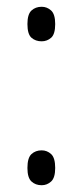

<svg xmlns="http://www.w3.org/2000/svg" viewBox="-20 -541 245 567"><path d="M103 -419Q85 -419 73 -429.5Q61 -440 61 -470Q61 -499 73 -510Q85 -521 103 -521Q119 -521 131 -510Q143 -499 143 -470Q143 -440 131 -429.5Q119 -419 103 -419ZM103 6Q85 6 73 -5Q61 -16 61 -45Q61 -75 73 -86Q85 -97 103 -97Q119 -97 131 -86Q143 -75 143 -45Q143 -16 131 -5Q119 6 103 6Z"/></svg>

Font: Noto Serif Khmer ExtraCondensed Light
Style: Regular
Weight: 300
Width: 2
Designer: Danh Hong and the Monotype Design Team
Foundry: Monotype Imaging Inc.
Version: Version 2.004